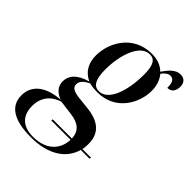

<svg xmlns="http://www.w3.org/2000/svg" viewBox="-279 -690 1043 1043"><g transform="rotate(45 242.0 -168.5)"><path d="M151 240C289 240 368 180 391 97H458L460 87H394C397 73 398 59 398 44C398 -41 345 -79 258 -89L184 -97C143 -102 121 -112 121 -138C121 -161 137 -178 172 -195C183 -192 206 -188 233 -188C376 -188 437 -313 437 -401C437 -454 418 -484 404 -502C420 -522 435 -533 450 -533C475 -533 485 -515 485 -474C521 -474 531 -503 531 -530C531 -556 516 -577 485 -577C446 -577 419 -542 396 -509C369 -535 337 -546 295 -546C152 -546 86 -422 86 -325C86 -265 111 -222 161 -199C84 -177 58 -139 58 -98C58 -65 74 -37 120 -19C16 -12 -47 36 -47 115C-47 195 16 240 151 240ZM235 -198C192 -198 176 -236 176 -309C176 -409 211 -536 290 -536C327 -536 345 -508 345 -436C345 -313 308 -198 235 -198ZM164 97H313C311 167 263 230 157 230C68 230 35 180 35 114C35 47 74 3 132 -14L217 -3C276 5 311 31 313 87H166Z"/></g></svg>

Font: Noto Serif Display Condensed Medium
Style: Italic
Weight: 500
Width: 3
Italic angle: -12°
Designer: Monotype Design Team
Foundry: Monotype Imaging Inc.
Version: Version 2.009